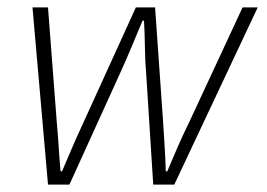

<svg xmlns="http://www.w3.org/2000/svg" viewBox="-20 -500 723 520"><path d="M110 0 68 -480H110L134 -166Q137 -134 139 -101.5Q141 -69 144 -36H148Q162 -69 176 -101.5Q190 -134 205 -166L348 -480H400L422 -166Q424 -134 426 -101.5Q428 -69 429 -36H433Q447 -69 461 -101.5Q475 -134 491 -166L637 -480H678L452 0H395L376 -299Q373 -334 372.5 -371Q372 -408 370 -444H366Q351 -408 335.5 -371Q320 -334 304 -299L168 0Z"/></svg>

Font: Source Sans 3 ExtraLight Light
Style: Italic
Weight: 300
Italic angle: -11°
Version: Version 3.052;hotconv 1.1.0;makeotfexe 2.6.0